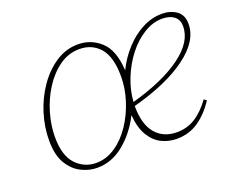

<svg xmlns="http://www.w3.org/2000/svg" viewBox="-88 -623 931 776"><g transform="rotate(-20 378.0 -235.0)"><path d="M214 -7Q258 -7 297 -33.5Q336 -60 365 -103.5Q394 -147 410.5 -199Q427 -251 427 -302Q427 -386 393.5 -424.5Q360 -463 306 -463Q259 -463 220 -435.5Q181 -408 152 -363Q123 -318 107.5 -265Q92 -212 92 -162Q92 -82 127.5 -44.5Q163 -7 214 -7ZM662 -464Q622 -464 583 -440Q544 -416 513 -376Q482 -336 462 -286.5Q442 -237 439 -187Q578 -226 655 -283Q732 -340 732 -406Q732 -435 713 -449.5Q694 -464 662 -464ZM553 13Q519 13 488.5 -2Q458 -17 437.5 -51Q417 -85 413 -140Q379 -73 326.5 -30Q274 13 211 13Q177 13 143.5 -3.5Q110 -20 87.5 -57Q65 -94 65 -157Q65 -215 83 -272.5Q101 -330 134 -377.5Q167 -425 211 -454Q255 -483 307 -483Q363 -483 404.5 -445Q446 -407 451 -319Q474 -366 508 -403Q542 -440 583 -461.5Q624 -483 668 -483Q704 -483 730 -465Q756 -447 756 -408Q756 -335 671.5 -272.5Q587 -210 438 -170Q438 -91 471.5 -51.5Q505 -12 563 -12Q607 -12 642.5 -34.5Q678 -57 709 -100L720 -92Q688 -43 647 -15Q606 13 553 13Z"/></g></svg>

Font: Source Serif Pro ExtraLight
Style: Italic
Weight: 200
Italic angle: -12°
Designer: Frank Grießhammer
Foundry: Adobe Systems Incorporated
Version: Version 3.001;hotconv 1.0.111;makeotfexe 2.5.65597